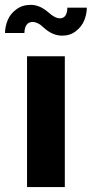

<svg xmlns="http://www.w3.org/2000/svg" viewBox="-55 -759 372 779"><path d="M297.4 -728Q296.9 -700.7 286.6 -675.8Q276.4 -650.9 252.9 -632.6Q229.5 -614.3 197.3 -614.3Q158.7 -614.3 124 -645.5Q114.7 -653.8 109.4 -658Q104 -662.1 95.2 -666Q86.4 -669.9 77.6 -669.9Q45.4 -669.9 43.9 -625H-34.7Q-34.2 -652.8 -23.4 -678.2Q-12.7 -703.6 11.7 -721.4Q36.1 -739.3 69.3 -739.3Q106.4 -739.3 141.1 -709Q168 -684.6 188 -684.6Q217.3 -684.6 218.3 -728ZM54.7 0V-530.8H208V0Z"/></svg>

Font: Epilogue
Style: Bold
Weight: 700
Designer: Tyler Finck
Foundry: Etcetera Type Co
Version: Version 2.112